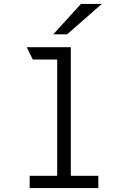

<svg xmlns="http://www.w3.org/2000/svg" viewBox="-20 -964 656 984"><path d="M273 0V-688L343 -722V0ZM132 0V-63H484V0ZM148 -659 117 -722H343L306 -659ZM253 -788 395 -944H502L324 -788Z"/></svg>

Font: Overpass Mono Light
Style: Regular
Weight: 300
Monospace: yes
Designer: Delve Withrington, Dave Bailey
Foundry: Delve Fonts LLC
Version: Version 4.000